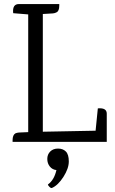

<svg xmlns="http://www.w3.org/2000/svg" viewBox="-20 -699 567 946"><path d="M506 -139V0H42V-8Q42 -34 56 -42Q63 -45 73 -46L119 -48V-628L45 -634Q40 -679 73 -679H272V-671Q272 -644 258 -638Q251 -634 241 -633L191 -630V-50L451 -55L462 -165Q506 -169 506 -139ZM236 227Q231 229 223.5 221.5Q216 214 216 210Q247 188 258 139Q238 137 225.5 121.5Q213 106 213 84Q213 62 227.5 47.5Q242 33 266 33Q290 33 304.5 47.5Q319 62 319 96.5Q319 131 292.5 172.5Q266 214 236 227Z"/></svg>

Font: Karma
Style: Regular
Weight: 400
Designer: Joana Correia
Foundry: Indian Type Foundry
Version: Version 1.202;PS 1.0;hotconv 1.0.78;makeotf.lib2.5.61930; tt